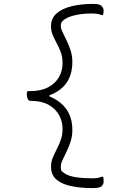

<svg xmlns="http://www.w3.org/2000/svg" viewBox="-20 -790 640 982"><path d="M350 -124Q350 -93 341 -65.5Q332 -38 320.5 -14.5Q309 9 300 28Q291 47 291 61Q291 67 291.5 72Q292 77 293 82Q313 105 352.5 113.5Q392 122 453 122Q468 122 479 120Q490 118 501 114H507Q509 118 509.5 124Q510 130 510 138Q510 154 499 163Q488 172 456 172H450Q395 172 347 162.5Q299 153 270 129.5Q241 106 241 63V61Q241 38 250 16.5Q259 -5 270.5 -27.5Q282 -50 291 -75Q300 -100 300 -131Q300 -169 282 -201.5Q264 -234 228.5 -254Q193 -274 140 -274H138Q126 -274 121.5 -284.5Q117 -295 117 -308Q117 -312 118 -316.5Q119 -321 120 -324H133Q189 -324 226 -343.5Q263 -363 281.5 -395.5Q300 -428 300 -467Q300 -498 291 -522.5Q282 -547 270.5 -568Q259 -589 250 -610Q241 -631 241 -654V-658Q241 -696 269 -721Q297 -746 345.5 -758Q394 -770 455 -770H460Q488 -770 499 -760Q510 -750 510 -734Q510 -727 509 -722.5Q508 -718 506 -713H500Q487 -718 475.5 -719.5Q464 -721 447 -721Q394 -721 351 -709Q308 -697 293 -673Q292 -669 291.5 -665.5Q291 -662 291 -658Q291 -644 300 -625.5Q309 -607 320.5 -583.5Q332 -560 341 -532.5Q350 -505 350 -474Q350 -408 319.5 -365.5Q289 -323 233 -303V-297Q289 -274 319.5 -231.5Q350 -189 350 -124Z"/></svg>

Font: Recursive Monospace Casual Light
Style: Regular
Weight: 300
Version: Version 1.047